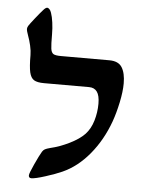

<svg xmlns="http://www.w3.org/2000/svg" viewBox="-51 -714 601 773"><g transform="rotate(5 250.0 -327.5)"><path d="M306.6 -179.7Q327.6 -202.1 337.6 -235.8Q347.7 -269.5 347.7 -304.7Q347.7 -337.9 336.7 -353Q325.7 -368.2 304.7 -368.2H122.1Q94.7 -368.2 81.5 -376.2Q68.4 -384.3 63.2 -406.7Q58.1 -429.2 58.1 -476.1Q58.1 -492.7 53.2 -514.2Q48.3 -535.6 41.5 -553.7Q34.7 -571.8 34.7 -580.1Q34.7 -585.4 38.6 -592.3Q43.9 -600.6 62 -623.5Q80.1 -646.5 92.8 -660.6Q102.5 -671.9 108.9 -671.9Q112.8 -671.9 117.7 -667Q122.6 -662.1 125.5 -652.8Q130.9 -637.7 134 -614.5Q137.2 -591.3 137.2 -567.9Q137.2 -524.9 139.4 -509Q141.6 -493.2 149.9 -488Q158.2 -482.9 180.7 -482.9H376.5Q413.1 -482.9 427.5 -459.7Q441.9 -436.5 441.9 -395Q441.9 -361.8 432.6 -317.9Q423.3 -273.9 411.1 -239.7Q383.3 -162.6 335.4 -104.7Q287.6 -46.9 227.5 -20Q201.7 -8.3 160.9 4.6Q120.1 17.6 104.5 17.6Q93.8 17.6 93.8 6.8Q93.8 -1 111.1 -38.8Q128.4 -76.7 138.2 -92.8Q142.6 -99.6 148.7 -103Q154.8 -106.4 169.9 -110.4Q207.5 -119.1 246.6 -138.4Q285.6 -157.7 306.6 -179.7Z"/></g></svg>

Font: David Libre Medium
Style: Regular
Weight: 500
Version: Version 1.000